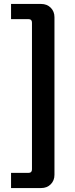

<svg xmlns="http://www.w3.org/2000/svg" viewBox="-20 -788 379 973"><path d="M36 -768H188Q218 -768 237 -749Q256 -730 256 -701V98Q256 127 237 146Q218 165 188 165H36V88H125Q142 88 142 70V-673Q142 -691 125 -691H36Z"/></svg>

Font: Exo 2.0 Semi Bold
Style: Regular
Weight: 600
Designer: Natanael Gama
Version: Version 1.001;PS 001.001;hotconv 1.0.70;makeotf.lib2.5.58329